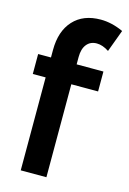

<svg xmlns="http://www.w3.org/2000/svg" viewBox="-113 -782 563 838"><g transform="rotate(15 169.0 -363.0)"><path d="M184 -510H305V-420H184V0H68V-420H10V-510H68V-544Q68 -629 112.5 -677.5Q157 -726 236 -726Q286 -726 338 -702L301 -602Q272 -621 246 -621Q217 -621 200.5 -600.5Q184 -580 184 -543Z"/></g></svg>

Font: Akshar Medium
Style: Regular
Weight: 500
Designer: Tall Chai
Foundry: Tall Chai
Version: Version 1.000